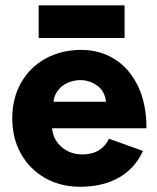

<svg xmlns="http://www.w3.org/2000/svg" viewBox="-20 -703 600 735"><path d="M26.9 -250Q26.9 -326.3 60.4 -385.8Q93.9 -445.3 154.3 -478.7Q214.7 -512 291.5 -512Q361.9 -512 418.3 -477Q474.7 -441.9 507.7 -374.3Q540.7 -306.7 540.7 -211.9H163.3L178.3 -228.2Q178.3 -175.4 212.1 -143.6Q245.8 -111.8 295.8 -111.8Q332.9 -111.8 358.8 -128Q384.7 -144.2 397 -172.1L527.2 -125.1Q496.6 -57.7 434.5 -22.8Q372.4 12 287.6 12Q212.1 12 153 -21.3Q93.8 -54.7 60.4 -114.2Q26.9 -173.7 26.9 -250ZM169.3 -313.6H399.9L386.8 -296.4Q386.8 -346.9 356.6 -371.6Q326.4 -396.3 287.2 -396.3Q262.8 -396.3 239 -386Q215.1 -375.6 199.3 -353.5Q183.5 -331.3 183.5 -296.4ZM128.1 -682.5H456.9V-557.6H128.1Z"/></svg>

Font: Oak Sans Light
Style: Regular
Weight: 400
Designer: Erik Kennedy, Walven
Foundry: Erik Kennedy, Walven
Version: Version 1.100;Glyphs 3.1.2 (3151)